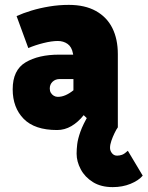

<svg xmlns="http://www.w3.org/2000/svg" viewBox="-20 -522 605 787"><path d="M345 -54Q320 -12 309.5 18Q299 48 296.5 69Q294 90 294 108Q294 140 311 172Q328 204 361 224.5Q394 245 442 245Q482 245 515 231.5Q548 218 565 198L504 96Q490 109 480 112.5Q470 116 460 116Q447 116 439 106Q431 96 431 84Q431 71 436.5 55Q442 39 449.5 23.5Q457 8 463 0ZM184 -159Q184 -176 195.5 -187Q207 -198 225 -198H281V-152Q265 -139 249 -132Q233 -125 217 -125Q208 -125 200.5 -129.5Q193 -134 188.5 -141.5Q184 -149 184 -159ZM96 -325Q124 -337 158 -345.5Q192 -354 217 -354Q240 -354 257 -342Q274 -330 279 -303L280 -298H222Q138 -298 85 -266.5Q32 -235 32 -156Q32 -81 77 -35Q122 11 214 11Q245 11 272.5 -5Q300 -21 323 -50L375 0H463V-300Q463 -362 440.5 -407Q418 -452 373 -477Q328 -502 262 -502Q222 -502 182.5 -495.5Q143 -489 108.5 -478.5Q74 -468 48 -456Z"/></svg>

Font: Catamaran Black
Style: Regular
Weight: 900
Designer: Pria Ravichandran
Version: Version 2.000